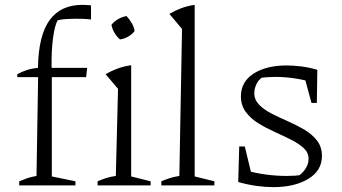

<svg xmlns="http://www.w3.org/2000/svg" viewBox="-20 -762 1406 789"><path d="M51 -445V-457Q71 -468 91.5 -474.5Q112 -481 136 -483Q137 -550 149 -599Q161 -648 184 -679.5Q207 -711 240.5 -726.5Q274 -742 318 -742Q326 -742 335.5 -741.5Q345 -741 354 -740V-682Q338 -684 322.5 -684.5Q307 -685 292 -685Q274 -685 255 -684Q236 -683 217 -679Q205 -658 198 -606.5Q191 -555 192 -483H338L334 -445ZM193 -464V-37L290 -17V0H59V-17Q73 -23 90 -29Q107 -35 130 -39L137 -464ZM381 0V-17Q397 -24 415.5 -30Q434 -36 456 -39L465 -397L414 -457Q438 -471 464 -480.5Q490 -490 519 -494V-37L599 -17V0ZM500 -696Q512 -683 521.5 -667Q531 -651 533 -634Q523 -621 506.5 -611.5Q490 -602 473 -600Q460 -611 450.5 -627Q441 -643 438 -660Q449 -674 465.5 -683.5Q482 -693 500 -696Z M643 0V-17Q657 -23 674.5 -29Q692 -35 717 -39L728 -643L676 -705Q700 -719 725.5 -728.5Q751 -738 780 -742V-37L861 -17V0Z M1103 7Q1071 7 1034.5 2Q998 -3 959 -14L981 -64Q1027 -51 1071 -45Q1115 -39 1158 -39Q1174 -39 1190.5 -40Q1207 -41 1222 -43L1189 -31Q1213 -39 1230.5 -61.5Q1248 -84 1248 -109Q1248 -135 1228 -153.5Q1208 -172 1176 -188Q1144 -204 1108.5 -220Q1073 -236 1041.5 -255.5Q1010 -275 990 -302Q970 -329 970 -366Q970 -426 1022 -459.5Q1074 -493 1158 -493Q1186 -493 1218.5 -489Q1251 -485 1284 -475L1269 -423Q1226 -435 1187 -440.5Q1148 -446 1113 -446Q1097 -446 1081 -445Q1065 -444 1047 -442L1070 -451Q1047 -441 1036 -420.5Q1025 -400 1025 -379Q1025 -352 1045 -331.5Q1065 -311 1096.5 -295Q1128 -279 1163.5 -263.5Q1199 -248 1231 -229Q1263 -210 1283 -184Q1303 -158 1303 -121Q1303 -61 1247 -27Q1191 7 1103 7ZM959 -14 963 -160H986L1021 -15ZM1260 -339 1223 -476 1284 -475 1282 -339Z"/></svg>

Font: Piazzolla Thin ExtraLight
Style: Regular
Weight: 250
Version: Version 2.005